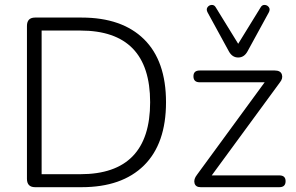

<svg xmlns="http://www.w3.org/2000/svg" viewBox="-20 -778 1232 798"><path d="M126 0Q92 0 92 -35V-670Q92 -705 126 -705H319Q487 -705 578.5 -615Q670 -525 670 -353Q670 -181 578.5 -90.5Q487 0 319 0ZM153 -54H314Q604 -54 604 -353Q604 -651 314 -651H153ZM814 0Q793 0 788.5 -16.5Q784 -33 799 -52L1080 -436H810Q784 -436 784 -461Q784 -485 810 -485H1122Q1146 -485 1151.5 -468.5Q1157 -452 1143 -435L860 -49H1141Q1167 -49 1167 -25Q1167 0 1141 0ZM970 -539Q945 -539 931 -565L843 -726Q836 -739 842.5 -748Q849 -757 860 -757.5Q871 -758 877 -747L970 -596L1063 -747Q1069 -758 1080 -757.5Q1091 -757 1097.5 -748Q1104 -739 1097 -726L1009 -565Q995 -539 970 -539Z"/></svg>

Font: Nunito Light
Style: Regular
Weight: 300
Designer: Vernon Adams
Foundry: Vernon Adams
Version: Version 3.601; ttfautohint (v1.8.2.53-6de2)